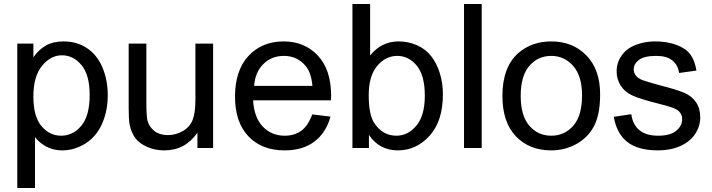

<svg xmlns="http://www.w3.org/2000/svg" viewBox="-20 -736 3542 955"><path d="M66 199V-519H146V-451Q174 -491 210 -510.5Q246 -530 296 -530Q363 -530 413.5 -496Q464 -462 490 -399.5Q516 -337 516 -263Q516 -184 487.5 -120Q459 -56 404.5 -22Q350 12 290 12Q246 12 211 -6.5Q176 -25 154 -54V199ZM146 -256Q146 -156 186.5 -108.5Q227 -61 284 -61Q343 -61 384.5 -110.5Q426 -160 426 -264Q426 -363 385.5 -412Q345 -461 288 -461Q232 -461 189 -408.5Q146 -356 146 -256Z M962 0V-76Q901 12 797 12Q751 12 711.5 -5.5Q672 -23 652.5 -50Q633 -77 625 -115Q620 -141 620 -197V-519H708V-231Q708 -162 713 -138Q722 -104 748.5 -84Q775 -64 815 -64Q854 -64 889 -84Q924 -104 938 -139Q952 -174 952 -241V-519H1040V0Z M1533 -167 1624 -156Q1602 -76 1544 -32Q1486 12 1396 12Q1282 12 1215.5 -58Q1149 -128 1149 -255Q1149 -386 1216 -458Q1283 -530 1391 -530Q1495 -530 1561 -459.5Q1627 -389 1627 -260Q1627 -252 1626 -237H1239Q1244 -151 1287.5 -106Q1331 -61 1396 -61Q1445 -61 1479 -86Q1513 -111 1533 -167ZM1244 -309H1534Q1528 -375 1501 -407Q1459 -458 1392 -458Q1331 -458 1290 -417.5Q1249 -377 1244 -309Z M1815 0H1733V-716H1821V-460Q1877 -530 1963 -530Q2011 -530 2054 -511Q2097 -492 2124.5 -457Q2152 -422 2167.5 -372.5Q2183 -323 2183 -267Q2183 -134 2117 -61Q2051 12 1959 12Q1867 12 1815 -65ZM1814 -263Q1814 -170 1839 -128Q1881 -61 1952 -61Q2009 -61 2051 -111Q2093 -161 2093 -260Q2093 -361 2053 -409.5Q2013 -458 1956 -458Q1898 -458 1856 -408Q1814 -358 1814 -263Z M2288 0V-716H2376V0Z M2479 -259Q2479 -403 2559 -473Q2626 -530 2722 -530Q2829 -530 2897 -460Q2965 -390 2965 -267Q2965 -167 2935 -109.5Q2905 -52 2847.5 -20Q2790 12 2722 12Q2613 12 2546 -58Q2479 -128 2479 -259ZM2570 -259Q2570 -160 2613 -110.5Q2656 -61 2722 -61Q2788 -61 2831.5 -110.5Q2875 -160 2875 -262Q2875 -358 2831 -408Q2787 -458 2722 -458Q2656 -458 2613 -408.5Q2570 -359 2570 -259Z M3033 -155 3120 -168Q3127 -116 3160.5 -88.5Q3194 -61 3254 -61Q3314 -61 3343.5 -85.5Q3373 -110 3373 -143Q3373 -173 3347 -190Q3329 -202 3257 -220Q3161 -244 3123.5 -262Q3086 -280 3066.5 -311.5Q3047 -343 3047 -381Q3047 -416 3063 -445.5Q3079 -475 3106 -494Q3127 -509 3162.5 -519.5Q3198 -530 3238 -530Q3299 -530 3345.5 -512.5Q3392 -495 3414 -465Q3436 -435 3444 -385L3358 -373Q3352 -413 3324 -435.5Q3296 -458 3245 -458Q3184 -458 3158 -438Q3132 -418 3132 -391Q3132 -374 3143 -360Q3154 -346 3177 -337Q3190 -332 3254 -314Q3348 -290 3384.5 -274Q3421 -258 3442 -227.5Q3463 -197 3463 -152Q3463 -108 3437.5 -69.5Q3412 -31 3363.5 -9.5Q3315 12 3254 12Q3153 12 3100 -30Q3047 -72 3033 -155Z"/></svg>

Font: Ekushey Amar Desh
Style: Regular
Weight: 400
Designer: Al Mamun Sumon
Foundry: Al Mamun Sumon
Version: Version 1.0